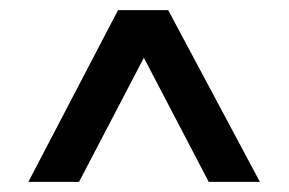

<svg xmlns="http://www.w3.org/2000/svg" viewBox="-20 -680 570 379"><path d="M392 -321H493L312 -660H213L36 -321H136L264 -566Z"/></svg>

Font: TitilliumText22L
Style: 600 wt
Weight: 600
Designer: Campivisivi
Foundry: Campivisivi
Version: 1.000